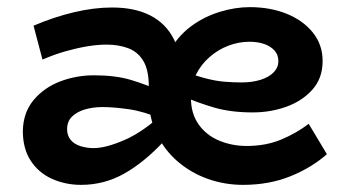

<svg xmlns="http://www.w3.org/2000/svg" viewBox="-20 -504 967 538"><path d="M661 14Q610 14 563 -2.5Q516 -19 478.5 -51Q441 -83 419 -128.5Q397 -174 397 -233V-260Q397 -308 381.5 -333.5Q366 -359 339 -369Q312 -379 279 -379Q253 -379 223.5 -374Q194 -369 162.5 -360Q131 -351 99 -337L74 -432Q130 -456 186.5 -469.5Q243 -483 294 -483Q358 -483 401.5 -460.5Q445 -438 467 -394.5Q489 -351 489 -289H436Q439 -335 461.5 -371.5Q484 -408 519 -433Q554 -458 596.5 -471Q639 -484 680 -484Q737 -484 783 -465.5Q829 -447 856.5 -413Q884 -379 884 -333Q884 -285 855.5 -253Q827 -221 782.5 -205Q738 -189 688 -189Q627 -189 580.5 -202.5Q534 -216 488 -236V-307Q524 -293 554 -285Q584 -277 609.5 -275Q635 -273 657 -273Q687 -273 710.5 -280.5Q734 -288 747 -301.5Q760 -315 760 -333Q760 -350 749.5 -362Q739 -374 721 -380.5Q703 -387 679 -387Q649 -387 620 -376Q591 -365 567 -344Q543 -323 529 -294.5Q515 -266 515 -230Q515 -186 536.5 -155.5Q558 -125 594 -110Q630 -95 671 -95Q725 -95 768 -113Q811 -131 845 -157L896 -72Q853 -34 793.5 -10Q734 14 661 14ZM207 14Q164 14 126.5 -2.5Q89 -19 66.5 -53Q44 -87 44 -137Q45 -189 74.5 -224Q104 -259 149 -276Q194 -293 243 -293Q304 -293 347 -280Q390 -267 435 -247V-170Q383 -192 340.5 -198Q298 -204 267 -204Q241 -204 218.5 -197.5Q196 -191 182 -177.5Q168 -164 168 -142Q168 -124 178 -112Q188 -100 205.5 -94.5Q223 -89 242 -89Q277 -89 329.5 -112Q382 -135 439 -188V-108Q384 -49 328 -17.5Q272 14 207 14Z"/></svg>

Font: BioRhyme ExtraBold
Style: Bold
Weight: 700
Version: Version 1.600;gftools[0.9.33]